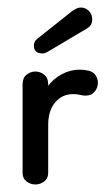

<svg xmlns="http://www.w3.org/2000/svg" viewBox="-20 -480 285 510"><path d="M108 -148V-21Q108 -6 97.5 2Q87 10 74 10Q61 10 50.5 2Q40 -6 40 -21V-256Q40 -273 50.5 -281.5Q61 -290 74 -290Q87 -290 97.5 -281.5Q108 -273 108 -256V-252Q122 -271 144.5 -283Q167 -295 192 -295Q204 -295 216 -292Q228 -289 234 -280Q240 -271 240 -260Q240 -247 231.5 -236.5Q223 -226 207 -226Q200 -226 192.5 -228Q185 -230 174 -230Q145 -230 126.5 -208Q108 -186 108 -148ZM79 -377 171 -450Q175 -453 181.5 -456.5Q188 -460 195 -460Q207 -460 216 -451Q225 -442 225 -428Q225 -413 212 -405L106 -342Q103 -341 100.5 -339.5Q98 -338 93 -338Q70 -338 70 -359Q70 -370 79 -377Z"/></svg>

Font: Dongle
Style: Regular
Weight: 400
Designer: Yanghee Ryu
Foundry: Yanghee Ryu
Version: Version 2.000